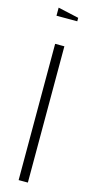

<svg xmlns="http://www.w3.org/2000/svg" viewBox="-118 -771 385 803"><g transform="rotate(15 75.0 -370.0)"><path d="M55 -590H95V0H55ZM120 -705H30V-740L120 -720Z"/></g></svg>

Font: Exetegue Light
Style: Regular
Weight: 300
Designer: Fábio Duarte Martins
Foundry: Fábio Duarte Martins
Version: Version 0.001